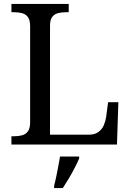

<svg xmlns="http://www.w3.org/2000/svg" viewBox="-20 -734 663 975"><path d="M38 0V-42H51Q74 -42 92.5 -47Q111 -52 122 -67.5Q133 -83 133 -114V-600Q133 -632 122 -647Q111 -662 92.5 -667Q74 -672 51 -672H38V-714H329V-672H316Q294 -672 275.5 -667.5Q257 -663 245.5 -648.5Q234 -634 234 -604V-50H431Q461 -50 479.5 -63.5Q498 -77 507 -98Q516 -119 519 -140L529 -215H581L574 0ZM255 208Q261 186 266 161Q271 136 276 110.5Q281 85 285 61H382V71Q373 92 359 119Q345 146 329 173Q313 200 299 221H255Z"/></svg>

Font: Noto Serif Thai
Style: Regular
Weight: 400
Designer: Monotype Design Team
Foundry: Monotype Imaging Inc.
Version: Version 2.001